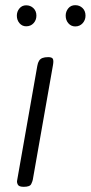

<svg xmlns="http://www.w3.org/2000/svg" viewBox="-20 -721 350 741"><path d="M71.5 0Q53 0 48.8 -8.5Q44.5 -17 46 -24L124 -467Q126 -479 130.8 -486.5Q135.5 -494 144 -497.2Q152.5 -500.5 166 -500.5Q180.5 -500.5 184 -493.8Q187.5 -487 184.5 -470L106.5 -27Q105.5 -21.5 100.5 -10.8Q95.5 0 71.5 0ZM270.5 -619Q254.5 -619 244 -631Q233.5 -643 233.5 -660.5Q233.5 -676.5 243.5 -688.8Q253.5 -701 270.5 -701Q287 -701 298.5 -690Q310 -679 310 -660.5Q310 -643.5 298.8 -631.2Q287.5 -619 270.5 -619ZM81 -619.5Q65.5 -619.5 55.2 -631.5Q45 -643.5 45 -660.5Q45 -676.5 55 -688.5Q65 -700.5 81 -700.5Q97.5 -700.5 109 -689.5Q120.5 -678.5 120.5 -660.5Q120.5 -643.5 109.5 -631.5Q98.5 -619.5 81 -619.5Z"/></svg>

Font: Edu AU VIC WA NT Pre
Style: Regular
Weight: 400
Designer: Tina and Corey Anderson, Eben Sorkin, Mirko Velimirovic
Foundry: Google for Education
Version: Version 1.001